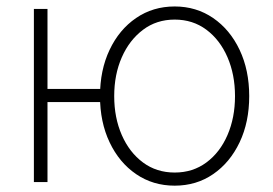

<svg xmlns="http://www.w3.org/2000/svg" viewBox="-20 -569 853 600"><path d="M85.9 0V-541H128.4V0ZM116.7 -250V-291H315.9V-250ZM525.9 11.2Q458 11.2 405.3 -24.9Q352.5 -61 322.5 -124.3Q292.5 -187.5 292.5 -268.6Q292.5 -350.1 322.5 -413.3Q352.5 -476.6 405.3 -512.7Q458 -548.8 525.9 -548.8Q593.3 -548.8 646 -512.7Q698.7 -476.6 728.8 -413.1Q758.8 -349.6 758.8 -268.6Q758.8 -187.5 728.8 -124.3Q698.7 -61 646.2 -24.9Q593.8 11.2 525.9 11.2ZM525.9 -29.8Q582.5 -29.8 625 -61.3Q667.5 -92.8 690.9 -147Q714.4 -201.2 714.4 -268.6Q714.4 -335.9 690.9 -390.1Q667.5 -444.3 625 -476.1Q582.5 -507.8 525.9 -507.8Q469.2 -507.8 426.8 -475.8Q384.3 -443.8 360.6 -389.9Q336.9 -335.9 336.9 -268.6Q336.9 -201.2 360.6 -147Q384.3 -92.8 426.8 -61.3Q469.2 -29.8 525.9 -29.8Z"/></svg>

Font: Inter 17pt ExtraLight
Style: Regular
Weight: 250
Version: Version 4.001;git-66647c0bb